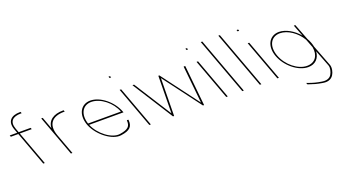

<svg xmlns="http://www.w3.org/2000/svg" viewBox="-259 -1471 4283 2416"><g transform="rotate(-20 1882.5 -263.0)"><path d="M34.8 -719H44.8L52.2 -699H42.2C-66.8 -699 -123.7 -650 -85.2 -543L-64.6 -487H85.4H95.4L102.8 -467H92.8H-57.2L107.6 -20L111.3 -10H91.3L87.6 -20L-77.2 -467H-167.2H-177.2L-184.6 -487H-174.6H-84.6L-105.2 -543C-147.4 -660 -80.2 -719 34.8 -719Z M339.9 -393.6C343.5 -496.5 425 -553 551.1 -553H561.1L568.4 -533H558.4C399.9 -533 321.3 -446.6 379.4 -286.4L381 -282L384.7 -272L477.6 -20L481.3 -10H461.3L457.6 -20L364.7 -272L361 -282C360.5 -283.4 360 -284.7 359.5 -286.1L264.8 -543L261.1 -553H281.1L284.8 -543Z M792.9 -291H1232.7C1184.4 -422 1046.8 -532 923.4 -533C804.3 -533 748.1 -427.2 792.9 -291ZM780.3 -271H780.1L776.4 -281L772.7 -291H772.8C724 -436.3 789.3 -552 916.1 -553C1048.1 -553 1201.4 -430 1256.4 -281L1260.1 -271H1250.1H800.3C856.1 -134.1 1014.9 -13.4 1124.9 -30C1240.7 -47 1270.4 -83 1265.5 -156L1265.9 -163H1285.9L1287.7 -150C1292.8 -71 1257.4 -26 1134.3 -10C1013.7 7.6 840.6 -124.9 780.3 -271Z M1253.2 -737H1243.2L1235.8 -757H1245.8H1246.8H1256.8L1264.2 -737H1254.2ZM1314.8 -543 1311.1 -553H1331.1L1334.8 -543L1527.6 -20L1531.3 -10H1511.3L1507.6 -20Z M1490.9 -540 1483.1 -553H1504.1L1508.6 -546L1822.8 -52L1829.3 -547L1829.1 -553H1843.1L1847.3 -547L2218.8 -52L2168.6 -546L2168.1 -553H2189.1L2190.9 -540L2243.7 -17L2244.3 -10H2229.3L2225.1 -16L1850.1 -515L1843.1 -16L1843.3 -10H1828.3L1823.7 -17Z M2283.2 -737H2273.2L2265.8 -757H2275.8H2276.8H2286.8L2294.2 -737H2284.2ZM2344.8 -543 2341.1 -553H2361.1L2364.8 -543L2557.6 -20L2561.3 -10H2541.3L2537.6 -20Z M2480.1 -759 2476.4 -769H2496.4L2500.1 -759L2772.6 -20L2776.3 -10H2756.3L2752.6 -20Z M2715.1 -759 2711.4 -769H2731.4L2735.1 -759L3007.6 -20L3011.3 -10H2991.3L2987.6 -20Z M2968.2 -737H2958.2L2950.8 -757H2960.8H2961.8H2971.8L2979.2 -737H2969.2ZM3029.8 -543 3026.1 -553H3046.1L3049.8 -543L3242.6 -20L3246.3 -10H3226.3L3222.6 -20Z M3301 -282C3246.4 -430 3311.4 -552 3441.1 -553C3532.6 -553 3635 -493.4 3707 -407.9L3651.1 -553L3647.4 -563H3667.4L3671.1 -553L3750.8 -345.9C3762.9 -325.3 3773.1 -303.9 3781 -282C3787.7 -263.7 3792.7 -245.8 3796.1 -228.5C3832.7 -133.3 3869.4 -38.2 3906 57C3921.5 99 3905.6 159 3886.3 188C3868.4 218 3828 255 3744.5 240C3666.7 227 3631.7 216 3561.8 192L3555.1 190L3547 168L3563.2 174C3632 198 3665.7 208 3741.1 220C3814.6 232 3851.9 203 3867.2 174C3883.8 146 3899.3 93 3886 57L3800.8 -164.3C3795.7 -73.1 3737.1 -9.3 3641.3 -10C3509.3 -10 3356 -133 3301 -282ZM3321 -282C3373 -141 3512.3 -29 3633.9 -30C3740.6 -30 3798 -112.7 3776.5 -227.3L3731.6 -343.9C3667.6 -453.1 3552.9 -532.2 3448.4 -533C3326.4 -533 3269.4 -422 3321 -282Z"/></g></svg>

Font: Nordica Plus
Style: NordicaClassicUltraLightOpObl
Weight: 300
Version: Version 1